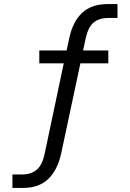

<svg xmlns="http://www.w3.org/2000/svg" viewBox="-20 -734 640 943"><path d="M41 189V123H88Q132 123 160 100Q188 77 200 18L295 -432L312 -423H173V-486H321L304 -472L320 -546Q337 -627 383 -670.5Q429 -714 509 -714H557V-646H515Q468 -646 440.5 -624Q413 -602 400 -542L385 -472L373 -486H512V-423H359L377 -433L280 22Q262 102 216.5 145.5Q171 189 93 189Z"/></svg>

Font: NunitoSans1
Style: Book
Weight: 400
Designer: Vernon Adams
Foundry: Vernon Adams
Version: Version 3.101;gftools[0.9.27]